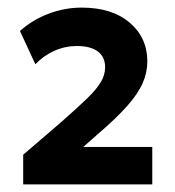

<svg xmlns="http://www.w3.org/2000/svg" viewBox="-20 -846 461 505"><path d="M41 -361V-439L140.5 -524.5Q182 -561 207.8 -585.8Q233.5 -610.5 245 -629.8Q256.5 -649 256.5 -669Q256.5 -696.5 237 -710.8Q217.5 -725 182.5 -725Q151.5 -725 123.2 -712.5Q95 -700 73 -677L32.5 -764.5Q65.5 -794 108 -810Q150.5 -826 195 -826Q274.5 -826 321 -786.5Q367.5 -747 367.5 -684.5Q367.5 -655 355.2 -627.2Q343 -599.5 314.5 -567.2Q286 -535 237 -493L199 -459.5H380.5V-361Z"/></svg>

Font: Geologica ExtraBold
Style: Regular
Weight: 800
Designer: Sindre Bremnes, Frode Helland
Foundry: Monokrom Skriftforlag AS
Version: Version 1.010;gftools[0.9.28]